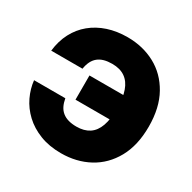

<svg xmlns="http://www.w3.org/2000/svg" viewBox="-165 -901 1071 1073"><g transform="rotate(30 371.0 -364.0)"><path d="M360.8 10.3Q284.2 10.3 224.4 -13.2Q164.6 -36.6 122.3 -76.4Q80.1 -116.2 56.4 -166Q32.7 -215.8 27.3 -268.1H229Q233.9 -240.7 243.9 -220.7Q253.9 -200.7 270.5 -187.5Q287.1 -174.3 309.8 -168Q332.5 -161.6 361.3 -161.6Q410.6 -161.6 443.4 -183.1Q476.1 -204.6 492.2 -249.5Q508.3 -294.4 508.3 -363.3Q508.3 -430.7 492.4 -475.6Q476.6 -520.5 443.8 -543.2Q411.1 -565.9 360.8 -565.9Q331.5 -565.9 308.8 -559.6Q286.1 -553.2 270 -540Q253.9 -526.9 243.9 -506.8Q233.9 -486.8 229.5 -459H27.8Q35.2 -524.4 62.3 -576.2Q89.4 -627.9 133.1 -663.8Q176.8 -699.7 234.4 -718.8Q292 -737.8 360.8 -737.8Q459.5 -737.8 539.1 -695.1Q618.7 -652.3 665.5 -568.6Q712.4 -484.9 712.4 -363.3Q712.4 -242.7 666 -159.2Q619.6 -75.7 540 -32.7Q460.4 10.3 360.8 10.3ZM282.2 -289.6V-445.8H534.7V-289.6Z"/></g></svg>

Font: Inter 20pt Black
Style: Regular
Weight: 900
Version: Version 4.001;git-66647c0bb